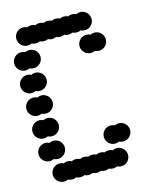

<svg xmlns="http://www.w3.org/2000/svg" viewBox="-105 -749 642 818"><g transform="rotate(-15 216.0 -340.0)"><path d="M36 -40C36 -18 54 0 76 0C82.5 0 88.6 -1.6 94 -4.3C99.4 -1.6 105.5 0 112 0C118.5 0 124.6 -1.6 130 -4.3C135.4 -1.6 141.5 0 148 0C154.5 0 160.6 -1.6 166 -4.3C171.4 -1.6 177.5 0 184 0C190.5 0 196.6 -1.6 202 -4.3C207.4 -1.6 213.5 0 220 0C226.5 0 232.6 -1.6 238 -4.3C243.4 -1.6 249.5 0 256 0C262.5 0 268.6 -1.6 274 -4.3C279.4 -1.6 285.5 0 292 0C298.5 0 304.6 -1.6 310 -4.3C315.4 -1.6 321.5 0 328 0C350 0 368 -18 368 -40C368 -62 350 -80 328 -80C321.5 -80 315.4 -78.4 310 -75.7C304.6 -78.4 298.5 -80 292 -80C285.5 -80 279.4 -78.4 274 -75.7C268.6 -78.4 262.5 -80 256 -80C249.5 -80 243.4 -78.4 238 -75.7C232.6 -78.4 226.5 -80 220 -80C213.5 -80 207.4 -78.4 202 -75.7C196.6 -78.4 190.5 -80 184 -80C177.5 -80 171.4 -78.4 166 -75.7C160.6 -78.4 154.5 -80 148 -80C141.5 -80 135.4 -78.4 130 -75.7C124.6 -78.4 118.5 -80 112 -80C105.5 -80 99.4 -78.4 94 -75.7C88.6 -78.4 82.5 -80 76 -80C54 -80 36 -62 36 -40ZM288 -140C288 -118 306 -100 328 -100C334.5 -100 340.6 -101.6 346 -104.3C351.4 -101.6 357.5 -100 364 -100C386 -100 404 -118 404 -140C404 -162 386 -180 364 -180C357.5 -180 351.4 -178.4 346 -175.7C340.6 -178.4 334.5 -180 328 -180C306 -180 288 -162 288 -140ZM0 -140C0 -118 18 -100 40 -100C46.5 -100 52.6 -101.6 58 -104.3C63.4 -101.6 69.5 -100 76 -100C98 -100 116 -118 116 -140C116 -162 98 -180 76 -180C69.5 -180 63.4 -178.4 58 -175.7C52.6 -178.4 46.5 -180 40 -180C18 -180 0 -162 0 -140ZM0 -240C0 -218 18 -200 40 -200C46.5 -200 52.6 -201.6 58 -204.3C63.4 -201.6 69.5 -200 76 -200C98 -200 116 -218 116 -240C116 -262 98 -280 76 -280C69.5 -280 63.4 -278.4 58 -275.7C52.6 -278.4 46.5 -280 40 -280C18 -280 0 -262 0 -240ZM0 -340C0 -318 18 -300 40 -300C46.5 -300 52.6 -301.6 58 -304.3C63.4 -301.6 69.5 -300 76 -300C98 -300 116 -318 116 -340C116 -362 98 -380 76 -380C69.5 -380 63.4 -378.4 58 -375.7C52.6 -378.4 46.5 -380 40 -380C18 -380 0 -362 0 -340ZM0 -440C0 -418 18 -400 40 -400C46.5 -400 52.6 -401.6 58 -404.3C63.4 -401.6 69.5 -400 76 -400C98 -400 116 -418 116 -440C116 -462 98 -480 76 -480C69.5 -480 63.4 -478.4 58 -475.7C52.6 -478.4 46.5 -480 40 -480C18 -480 0 -462 0 -440ZM288 -540C288 -518 306 -500 328 -500C334.5 -500 340.6 -501.6 346 -504.3C351.4 -501.6 357.5 -500 364 -500C386 -500 404 -518 404 -540C404 -562 386 -580 364 -580C357.5 -580 351.4 -578.4 346 -575.7C340.6 -578.4 334.5 -580 328 -580C306 -580 288 -562 288 -540ZM0 -540C0 -518 18 -500 40 -500C46.5 -500 52.6 -501.6 58 -504.3C63.4 -501.6 69.5 -500 76 -500C98 -500 116 -518 116 -540C116 -562 98 -580 76 -580C69.5 -580 63.4 -578.4 58 -575.7C52.6 -578.4 46.5 -580 40 -580C18 -580 0 -562 0 -540ZM36 -640C36 -618 54 -600 76 -600C82.5 -600 88.6 -601.6 94 -604.3C99.4 -601.6 105.5 -600 112 -600C118.5 -600 124.6 -601.6 130 -604.3C135.4 -601.6 141.5 -600 148 -600C154.5 -600 160.6 -601.6 166 -604.3C171.4 -601.6 177.5 -600 184 -600C190.5 -600 196.6 -601.6 202 -604.3C207.4 -601.6 213.5 -600 220 -600C226.5 -600 232.6 -601.6 238 -604.3C243.4 -601.6 249.5 -600 256 -600C262.5 -600 268.6 -601.6 274 -604.3C279.4 -601.6 285.5 -600 292 -600C298.5 -600 304.6 -601.6 310 -604.3C315.4 -601.6 321.5 -600 328 -600C350 -600 368 -618 368 -640C368 -662 350 -680 328 -680C321.5 -680 315.4 -678.4 310 -675.7C304.6 -678.4 298.5 -680 292 -680C285.5 -680 279.4 -678.4 274 -675.7C268.6 -678.4 262.5 -680 256 -680C249.5 -680 243.4 -678.4 238 -675.7C232.6 -678.4 226.5 -680 220 -680C213.5 -680 207.4 -678.4 202 -675.7C196.6 -678.4 190.5 -680 184 -680C177.5 -680 171.4 -678.4 166 -675.7C160.6 -678.4 154.5 -680 148 -680C141.5 -680 135.4 -678.4 130 -675.7C124.6 -678.4 118.5 -680 112 -680C105.5 -680 99.4 -678.4 94 -675.7C88.6 -678.4 82.5 -680 76 -680C54 -680 36 -662 36 -640Z"/></g></svg>

Font: Dotrice Condensed
Style: Bold
Weight: 700
Width: 2
Monospace: yes
Designer: Paul Flo Williams
Foundry: His Deeds Are Dust
Version: Version 1.001